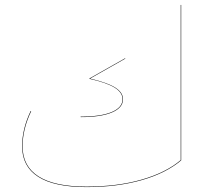

<svg xmlns="http://www.w3.org/2000/svg" viewBox="-20 -750 838 782"><path d="M718 -730V-97Q657 -45 557.5 -16.5Q458 12 332 12Q201 12 135.5 -30Q70 -72 70 -154Q70 -225 105 -298L107 -297Q72 -224 72 -154Q72 -73 137 -31.5Q202 10 332 10Q458 10 557 -18.5Q656 -47 716 -98V-730ZM479 -346Q479 -373 447 -393Q415 -413 344 -429L345 -431L490 -513V-511L347 -430Q419 -413 450 -393Q481 -373 481 -346Q481 -311 436 -292Q391 -273 309 -273L308 -275Q390 -275 434.5 -293.5Q479 -312 479 -346Z"/></svg>

Font: FiraGO Two
Style: Regular
Weight: 100
Designer: bBox Type
Foundry: bBox Type GmbH
Version: Version 1.001